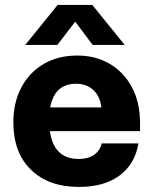

<svg xmlns="http://www.w3.org/2000/svg" viewBox="-20 -741 618 776"><path d="M213 -721H353L484 -559.5H354.5L284 -653.5L212 -559.5H82ZM34 -246Q34 -327 66.5 -388Q99 -449 157 -482.8Q215 -516.5 292.5 -516.5Q366.5 -516.5 423.8 -482.8Q481 -449 513.5 -387.8Q546 -326.5 546 -243V-211H181.5Q197.5 -98.5 298 -98.5Q336.5 -98.5 360.2 -115.2Q384 -132 391 -161.5H539.5Q525.5 -78 463.5 -31.8Q401.5 14.5 299.5 14.5Q176 14.5 105 -55Q34 -124.5 34 -246ZM287.5 -402.5Q200.5 -402.5 183 -307H389.5Q385 -351 357.5 -376.8Q330 -402.5 287.5 -402.5Z"/></svg>

Font: Overused Grotesk
Style: Bold
Weight: 710
Version: Version 0.004